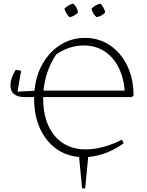

<svg xmlns="http://www.w3.org/2000/svg" viewBox="-20 -863 817 1064"><path d="M118 -325Q38 -325 38 -390Q38 -429 67 -476L97 -471L77 -355L171 -360Q179 -446 217.5 -512Q256 -578 316.5 -615.5Q377 -653 451 -653Q529 -653 590 -611.5Q651 -570 685.5 -498Q720 -426 720 -333L710 -325H219V-320Q219 -187 282.5 -111Q346 -35 456 -35Q501 -35 553 -49Q605 -63 656 -89L665 -69Q613 -31 556 -11.5Q499 8 443 8Q362 8 300 -33Q238 -74 203.5 -147Q169 -220 169 -317Q169 -321 169 -325ZM445 -611Q363 -611 291 -561Q231 -469 221 -361H671Q665 -436 635.5 -492.5Q606 -549 557 -580Q508 -611 445 -611ZM386 -843Q409 -822 412 -794Q404 -784 391.5 -777Q379 -770 365 -768Q356 -777 348 -789.5Q340 -802 337 -815Q347 -825 359.5 -832.5Q372 -840 386 -843ZM537 -843Q546 -833 553.5 -820Q561 -807 563 -794Q554 -784 541.5 -777Q529 -770 515 -768Q494 -786 487 -815Q497 -825 509.5 -832.5Q522 -840 537 -843ZM435 181 416 -17H471L452 181Z"/></svg>

Font: Piazzolla ExtraLight
Style: Regular
Weight: 200
Designer: Juan Pablo del Peral
Foundry: Huerta Tipografica
Version: Version 1.330